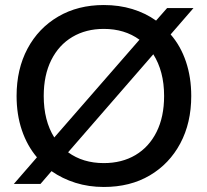

<svg xmlns="http://www.w3.org/2000/svg" viewBox="-20 -732 825 764"><path d="M35 0 127 -106Q88 -152 67 -214Q46 -276 46 -350Q46 -457 89.5 -538.5Q133 -620 211.5 -666Q290 -712 393 -712Q454 -712 506.5 -696Q559 -680 601 -650L645 -700H750L659 -595Q699 -549 720 -486.5Q741 -424 741 -350Q741 -243 697.5 -161.5Q654 -80 576 -34Q498 12 393 12Q333 12 280.5 -4.5Q228 -21 185 -51L141 0ZM154 -350Q154 -252 196 -185L535 -574Q476 -617 393 -617Q322 -617 268 -585Q214 -553 184 -493Q154 -433 154 -350ZM393 -83Q465 -83 519 -115Q573 -147 603 -207Q633 -267 633 -350Q633 -400 622 -441.5Q611 -483 590 -516L251 -126Q310 -83 393 -83Z"/></svg>

Font: DeepMind Sans Medium
Style: Regular
Weight: 500
Designer: Jonny Pinhorn / Modifications: Colophon Foundry
Foundry: Colophon Foundry
Version: Version 1.002; ttfautohint (v1.8.2)